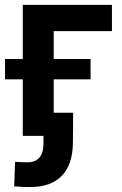

<svg xmlns="http://www.w3.org/2000/svg" viewBox="-32 -549 493 776"><path d="M420.4 -529.3V-423.3H185.1V0H60.1V-529.3ZM-11.7 -228.5V-310.5H334V-228.5ZM89.4 207Q72.8 207 56.9 206.3Q41 205.6 25.4 204.1L28.8 105Q41 106 54.4 106.4Q67.9 106.9 80.1 106.9Q109.9 106.9 126.7 88.6Q143.6 70.3 143.6 32.2V0H98.6V-93.3H263.7L262.7 28.3Q261.7 116.7 217.5 161.9Q173.3 207 89.4 207Z"/></svg>

Font: Inter 24pt SemiBold
Style: Regular
Weight: 600
Designer: Rasmus Andersson
Foundry: rsms
Version: Version 4.001;git-66647c0bb